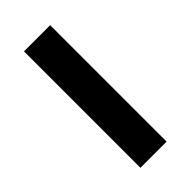

<svg xmlns="http://www.w3.org/2000/svg" viewBox="-176 -572 616 616"><g transform="rotate(-45 131.5 -264.0)"><path d="M188.5 0H69.8V-528.3H188.5Z"/></g></svg>

Font: RobotoDraft Medium
Style: Regular
Weight: 500
Version: Version 2.001152; 2014